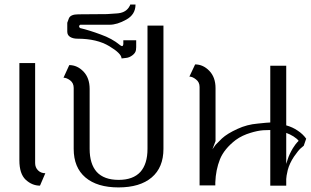

<svg xmlns="http://www.w3.org/2000/svg" viewBox="-20 -818 1369 846"><path d="M134.8 -99.6Q134.8 -210 134.8 -540Q117.2 -540 65.4 -540Q65.4 -528.3 65.4 -493.2Q65.4 -397.5 65.4 -111.3Q65.4 -52.7 92.8 -26.4Q121.1 0 156.2 0Q164.1 -18.6 179.7 -54.7Q160.2 -54.7 147.5 -67.4Q134.8 -80.1 134.8 -99.6Z M629.9 -705.1Q629.9 -569.3 629.9 -162.1Q629.9 -95.7 598.6 -60.5Q566.4 -25.4 502.9 -25.4Q438.5 -25.4 406.2 -60.5Q375 -95.7 375 -162.1Q375 -250 375 -425.8Q375 -474.6 347.7 -502.9Q320.3 -531.2 285.2 -531.2Q276.4 -512.7 259.8 -475.6Q273.4 -475.6 289.1 -463.9Q304.7 -452.1 304.7 -430.7Q304.7 -341.8 304.7 -162.1Q304.7 -80.1 356.4 -36.1Q408.2 7.8 502 7.8Q596.7 7.8 648.4 -36.1Q700.2 -80.1 700.2 -162.1Q700.2 -342.8 700.2 -705.1Q682.6 -705.1 629.9 -705.1Z M515.6 -560.5Q515.6 -582 461.9 -614.3Q407.2 -647.5 321.3 -647.5Q301.8 -647.5 289.1 -655.3Q276.4 -663.1 276.4 -678.7Q276.4 -692.4 276.4 -717.8Q276.4 -717.8 283.2 -736.3Q290 -754.9 325.2 -754.9Q367.2 -754.9 451.2 -755.9Q457 -755.9 494.1 -758.8Q530.3 -760.7 546.9 -784.2Q550.8 -791 552.7 -793.9Q553.7 -797.9 553.7 -797.9Q561.5 -797.9 577.1 -797.9Q577.1 -753.9 536.1 -731.4Q496.1 -709 462.9 -709Q419.9 -709 334 -709Q331.1 -709 329.1 -704.1Q327.1 -699.2 333 -694.3Q374 -684.6 423.8 -666Q473.6 -648.4 507.8 -620.1Q518.6 -611.3 521.5 -617.2Q523.4 -623 523.4 -623Q523.4 -628.9 523.4 -640.6Q538.1 -640.6 580.1 -640.6Q580.1 -632.8 580.1 -610.4Q580.1 -610.4 579.1 -597.7Q577.1 -585 564.5 -575.2Q549.8 -563.5 533.2 -562.5Q515.6 -560.5 515.6 -560.5Z M1241.2 -265.6Q1241.2 -331.1 1241.2 -528.3Q1223.6 -528.3 1170.9 -528.3Q1170.9 -465.8 1170.9 -278.3Q1161.1 -278.3 1115.2 -273.4Q1068.4 -269.5 1026.4 -250Q981.4 -229.5 958 -208Q934.6 -185.5 929.7 -179.7Q924.8 -172.9 916 -160.2Q918.9 -168.9 929.7 -196.3Q929.7 -254.9 929.7 -429.7Q929.7 -477.5 902.3 -505.9Q875 -534.2 839.8 -534.2Q831.1 -515.6 814.5 -480.5Q828.1 -480.5 843.8 -467.8Q859.4 -456.1 859.4 -434.6Q859.4 -290 859.4 -1Q877 -1 928.7 -1Q928.7 -4.9 928.7 -14.6Q930.7 -69.3 949.2 -116.2Q967.8 -162.1 1018.6 -201.2Q1033.2 -211.9 1049.8 -219.7Q1066.4 -227.5 1083 -232.4Q1114.3 -242.2 1139.6 -244.1Q1165 -245.1 1170.9 -245.1Q1170.9 -163.1 1170.9 0Q1174.8 0 1188.5 0Q1201.2 0 1241.2 0Q1241.2 -6.8 1241.2 -29.3Q1241.2 -40 1248 -69.3Q1255.9 -98.6 1275.4 -127.9Q1294.9 -156.2 1306.6 -166Q1318.4 -175.8 1318.4 -175.8Q1322.3 -186.5 1329.1 -207Q1314.5 -227.5 1292 -242.2Q1269.5 -257.8 1241.2 -265.6ZM1241.2 -95.7Q1241.2 -129.9 1241.2 -232.4Q1257.8 -226.6 1273.4 -216.8Q1290 -206.1 1295.9 -197.3Q1295.9 -197.3 1289.1 -190.4Q1283.2 -184.6 1270.5 -165Q1254.9 -138.7 1248 -117.2Q1241.2 -95.7 1241.2 -95.7Z"/></svg>

Font: BSRU BANSOMDEJ
Style: Regular
Weight: 400
Designer: Wisit Potiwat
Version: Version 1.000;PS 002.000;hotconv 1.0.70;makeotf.lib2.5.58329